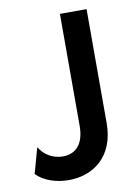

<svg xmlns="http://www.w3.org/2000/svg" viewBox="-75 -677 533 739"><g transform="rotate(-10 191.0 -307.0)"><path d="M134.7 11.1C229.2 11.1 315.3 -47.9 315.3 -179.9V-625H211.1V-187.5C211.1 -111.1 173.6 -82.6 127.8 -82.6C88.2 -82.6 55.6 -102.8 36.1 -134.7L8.3 -34.7C39.6 -2.8 88.2 11.1 134.7 11.1Z"/></g></svg>

Font: Afacad Medium
Style: Regular
Weight: 500
Designer: Kristian Moeller
Foundry: Dicotype
Version: Version 1.000